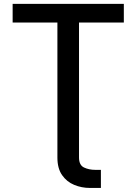

<svg xmlns="http://www.w3.org/2000/svg" viewBox="-20 -747 691 972"><path d="M44 -632.8V-727.3H606.9V-632.8H380V50.1Q380 88.8 405.2 100.9Q430.4 112.9 462.7 112.9H490.8V204.5H435.4Q393.1 204.5 355.5 188.9Q317.8 173.3 294.2 139.4Q270.6 105.5 270.6 50.8V-632.8Z"/></svg>

Font: Inter Zeller Medium
Style: Regular
Weight: 500
Designer: Rasmus Andersson; Joe Bland
Foundry: zeller
Version: Version 3.015;git-dec3a8cb1